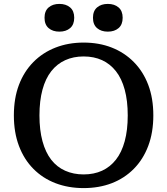

<svg xmlns="http://www.w3.org/2000/svg" viewBox="-20 -946 856 983"><path d="M408 17Q330 17 264.5 -8Q199 -33 151 -81.5Q103 -130 77 -199Q51 -268 51 -355Q51 -443 77 -511.5Q103 -580 151 -628.5Q199 -677 264.5 -702.5Q330 -728 408 -728Q487 -728 552 -702.5Q617 -677 665 -628.5Q713 -580 739 -511.5Q765 -443 765 -355Q765 -268 739 -199Q713 -130 665 -81.5Q617 -33 552 -8Q487 17 408 17ZM408 -53Q461 -53 502.5 -72Q544 -91 573.5 -128.5Q603 -166 618.5 -223Q634 -280 634 -355Q634 -430 618.5 -487Q603 -544 573.5 -581.5Q544 -619 502.5 -638Q461 -657 408 -657Q356 -657 314 -638Q272 -619 242.5 -581.5Q213 -544 197.5 -487Q182 -430 182 -355Q182 -280 197.5 -223Q213 -166 242 -128.5Q271 -91 313.5 -72Q356 -53 408 -53ZM360 -855Q360 -820 339 -802Q318 -784 284 -784Q250 -784 229 -802Q208 -820 208 -855Q208 -890 229 -908Q250 -926 284 -926Q318 -926 339 -908Q360 -890 360 -855ZM608 -855Q608 -820 587 -802Q566 -784 532 -784Q498 -784 477 -802Q456 -820 456 -855Q456 -890 477 -908Q498 -926 532 -926Q566 -926 587 -908Q608 -890 608 -855Z"/></svg>

Font: Roboto Serif 20pt Medium
Style: Regular
Weight: 500
Version: Version 1.008